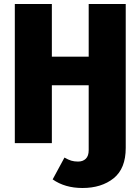

<svg xmlns="http://www.w3.org/2000/svg" viewBox="-20 -715 701 959"><path d="M392 224Q304 224 243 181L302 72Q321 83 336 87.5Q351 92 370 92Q394 92 408.5 78Q423 64 423 35V-289H239V0H54V-695H239V-432H423V-695H608V24Q608 127 547.5 175.5Q487 224 392 224Z"/></svg>

Font: Trujillo ExtraBold
Style: Regular
Weight: 800
Designer: Fira Sans original fonts by bBox Type GmbH, Carrois Corporate GbR, & Edenspiekermann AG / Changes by Cristiano Sobral
Foundry: Fira Sans original fonts by bBox Type GmbH, Carrois Corporate GbR, & Edenspiekermann AG / Changes by Cristiano Sobral
Version: Version 4.301;July 28, 2020;FontCreator 13.0.0.2655 64-bit